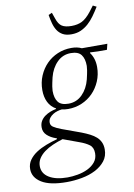

<svg xmlns="http://www.w3.org/2000/svg" viewBox="-157 -801 751 1076"><g transform="rotate(-10 218.0 -262.5)"><path d="M134 212Q39 212 -8.5 182.5Q-56 153 -56 105Q-56 76 -40 53.5Q-24 31 1.5 14.5Q27 -2 58.5 -14Q90 -26 120 -34L122 -39L116 -41Q87 -51 67.5 -69Q48 -87 48 -114Q48 -135 57 -150Q66 -165 80.5 -175.5Q95 -186 112 -192.5Q129 -199 145 -202L146 -205Q117 -221 102.5 -250.5Q88 -280 88 -319Q88 -363 104 -400.5Q120 -438 147 -465.5Q174 -493 210.5 -508.5Q247 -524 289 -524Q323 -524 347 -512H492L484 -479H433L389 -481L387 -478Q413 -444 413 -394Q413 -351 397 -313.5Q381 -276 354 -248.5Q327 -221 290.5 -205.5Q254 -190 213 -190Q193 -190 177 -194Q166 -193 152 -189Q138 -185 126 -177.5Q114 -170 105.5 -159Q97 -148 97 -133Q97 -117 111 -107.5Q125 -98 156 -86L263 -47Q289 -37 309.5 -26.5Q330 -16 344.5 -3Q359 10 367 27.5Q375 45 375 68Q375 107 353.5 134Q332 161 298 178.5Q264 196 220.5 204Q177 212 134 212ZM220 -219Q266 -219 298.5 -251.5Q331 -284 344 -335Q352 -369 354.5 -385.5Q357 -402 357 -410Q357 -451 340 -473.5Q323 -496 281 -496Q235 -496 202.5 -463.5Q170 -431 157 -380Q149 -346 146.5 -329.5Q144 -313 144 -305Q144 -264 161 -241.5Q178 -219 220 -219ZM143 187Q170 187 201 181.5Q232 176 258 163.5Q284 151 301 130.5Q318 110 318 80Q318 47 297 31.5Q276 16 242 4L152 -29Q122 -20 94.5 -8Q67 4 46 19.5Q25 35 12.5 54.5Q0 74 0 98Q0 140 38.5 163.5Q77 187 143 187ZM304 -599Q274 -599 255 -609.5Q236 -620 224.5 -637.5Q213 -655 206.5 -678.5Q200 -702 196 -728L216 -737L228 -703Q239 -669 258 -657Q277 -645 312 -645Q347 -645 372 -657.5Q397 -670 424 -704L449 -737L469 -727Q453 -701 436.5 -678Q420 -655 400.5 -637.5Q381 -620 357.5 -609.5Q334 -599 304 -599Z"/></g></svg>

Font: IBM Plex Serif Light
Style: Italic
Weight: 300
Italic angle: -14°
Designer: Mike Abbink, Paul van der Laan, Pieter van Rosmalen
Foundry: Bold Monday
Version: Version 3.001